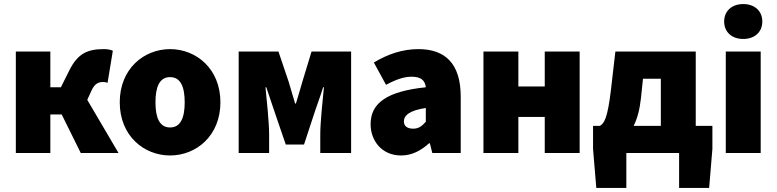

<svg xmlns="http://www.w3.org/2000/svg" viewBox="-20 -754 3826 946"><path d="M58 0H228V-190H284L378 0H564L410 -262L430 -306C447 -344 466 -350 490 -350C497 -350 504 -348 510 -346L536 -504C522 -510 508 -512 492 -512C413 -512 364 -492 322 -408L280 -324H228V-500H58Z M818 12C946 12 1066 -84 1066 -250C1066 -416 946 -512 818 -512C690 -512 570 -416 570 -250C570 -84 690 12 818 12ZM818 -126C766 -126 746 -174 746 -250C746 -326 766 -374 818 -374C870 -374 890 -326 890 -250C890 -174 870 -126 818 -126Z M1156 0H1306V-92C1306 -149 1294 -266 1288 -324H1292C1306 -280 1328 -220 1342 -176L1388 -42H1478L1522 -176C1536 -220 1558 -278 1572 -324H1576C1570 -266 1558 -149 1558 -92V0H1710V-500H1515L1470 -352C1459 -312 1448 -278 1438 -244H1434C1424 -278 1414 -312 1402 -352L1352 -500H1156Z M1956 12C2010 12 2054 -12 2094 -48H2098L2110 0H2250V-278C2250 -442 2172 -512 2042 -512C1964 -512 1892 -488 1822 -446L1882 -336C1934 -364 1972 -376 2008 -376C2052 -376 2074 -360 2078 -324C1886 -304 1806 -246 1806 -142C1806 -60 1862 12 1956 12ZM2016 -120C1986 -120 1970 -133 1970 -156C1970 -184 1996 -210 2078 -222V-154C2060 -134 2044 -120 2016 -120Z M2362 0H2534V-178H2664V0H2836V-500H2664V-328H2534V-500H2362Z M3138 -270 3148 -366H3236V-134H3102C3120 -169 3132 -215 3138 -270ZM3066 0H3326V172H3474L3490 -20V-134H3408V-500H3012L2990 -310C2974 -176 2958 -146 2936 -134H2902V-20L2918 172H3066Z M3556 0H3728V-500H3556ZM3642 -562C3698 -562 3736 -596 3736 -648C3736 -700 3698 -734 3642 -734C3586 -734 3548 -700 3548 -648C3548 -596 3586 -562 3642 -562Z"/></svg>

Font: Source Sans Pro Black
Style: Regular
Weight: 900
Designer: Paul D. Hunt
Foundry: Adobe Systems Incorporated
Version: Version 3.006;hotconv 1.0.111;makeotfexe 2.5.65597